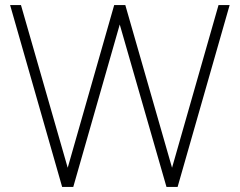

<svg xmlns="http://www.w3.org/2000/svg" viewBox="-20 -740 949 760"><path d="M226 0 20 -720H63L248 -76L432 -720H476L661 -76L845 -720H889L683 0H639L454 -643L270 0Z"/></svg>

Font: Hauora
Style: Regular
Weight: 400
Designer: Wayne Shih
Foundry: WCYS
Version: Version 1.001